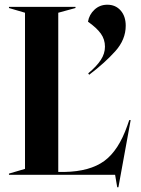

<svg xmlns="http://www.w3.org/2000/svg" viewBox="-20 -741 598 814"><path d="M468 0H18V-5L86 -25V-687L18 -707V-712H300V-707L227 -687V-12H253Q361 -14 422 -58.5Q483 -103 520 -209L528 -232H534L482 53H477ZM425 -543Q425 -574 407.5 -598.5Q390 -623 353 -649Q358 -679 380.5 -700Q403 -721 435 -721Q470 -721 491.5 -696.5Q513 -672 513 -632Q513 -573 468.5 -523.5Q424 -474 358 -424L354 -430Q390 -460 407.5 -487Q425 -514 425 -543Z"/></svg>

Font: Nyght Serif Medium
Style: Regular
Weight: 500
Designer: Maksym Kobuzan
Version: Version 0.410